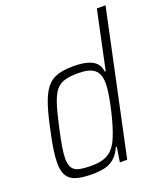

<svg xmlns="http://www.w3.org/2000/svg" viewBox="-138 -835 797 935"><g transform="rotate(-20 260.0 -367.5)"><path d="M179 8Q128 8 96.5 -1.5Q65 -11 50.5 -35Q36 -59 36 -101Q36 -129 41.5 -167.5Q47 -206 58 -255Q74 -335 91 -386.5Q108 -438 130 -466.5Q152 -495 186 -506.5Q220 -518 269 -518Q311 -518 340 -510.5Q369 -503 386 -486.5Q403 -470 406 -441H411L475 -743H520L362 0H324L336 -77H331Q315 -41 292.5 -22.5Q270 -4 242 2Q214 8 179 8ZM190 -32Q226 -32 251 -40Q276 -48 293.5 -64.5Q311 -81 324 -107Q333 -125 342.5 -152.5Q352 -180 360.5 -212Q369 -244 376 -276.5Q383 -309 387 -337.5Q391 -366 391 -385Q391 -435 365.5 -456.5Q340 -478 281 -478Q239 -478 211 -470Q183 -462 165 -439.5Q147 -417 133 -373Q119 -329 103 -255Q92 -204 86 -168.5Q80 -133 80 -108Q80 -77 91 -60Q102 -43 126.5 -37.5Q151 -32 190 -32Z"/></g></svg>

Font: Saira SemiCondensed ExtraLight
Style: Italic
Weight: 250
Width: 4
Italic angle: -12°
Designer: Hector Gatti with collaboration of the Omnibus-Type team
Foundry: Omnibus-Type
Version: Version 1.101